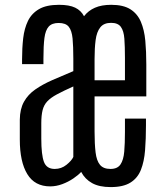

<svg xmlns="http://www.w3.org/2000/svg" viewBox="-20 -761 676 790"><path d="M435.5 8.8Q388.2 8.8 358.9 -7.6Q329.6 -23.9 314 -53.7Q302.7 -41 282 -26.9Q261.2 -12.7 236.3 -3.4Q211.4 5.9 186.5 5.9Q123 5.9 92.3 -44.7Q61.5 -95.2 61.5 -187V-268.6Q62 -312.5 78.6 -342.3Q95.2 -372.1 125 -392.8Q154.8 -413.6 194.8 -431.2Q234.9 -448.7 281.7 -468.3V-519.5Q281.7 -570.3 278.6 -602.8Q275.4 -635.3 262.9 -650.9Q250.5 -666.5 221.2 -666.5Q193.8 -666.5 180.4 -651.6Q167 -636.7 162.8 -604.5Q158.7 -572.3 158.7 -519.5V-497.1H70.8V-517.1Q70.8 -563 75.4 -603.5Q80.1 -644 95 -674.8Q109.9 -705.6 140.4 -723.4Q170.9 -741.2 222.7 -741.2Q265.1 -741.2 289.3 -729.5Q313.5 -717.8 325.7 -694.3Q343.3 -717.3 370.6 -729.2Q397.9 -741.2 437.5 -741.2Q487.3 -741.2 516.4 -722.9Q545.4 -704.6 559.6 -671.4Q573.7 -638.2 577.9 -593.5Q582 -548.8 582 -495.6V-364.3H369.1V-220.2Q369.1 -168.5 373.3 -134Q377.4 -99.6 391.4 -82.8Q405.3 -65.9 434.6 -65.9Q463.4 -65.9 475.8 -84.5Q488.3 -103 491.2 -137.2Q494.1 -171.4 494.1 -217.8V-272.9H580.6V-245.6Q580.6 -189.5 576.9 -142.8Q573.2 -96.2 559.8 -62.3Q546.4 -28.3 516.8 -9.8Q487.3 8.8 435.5 8.8ZM205.1 -65.9Q232.4 -65.9 253.4 -82.8Q274.4 -99.6 281.7 -115.2V-405.3Q240.2 -386.7 214.4 -372.8Q188.5 -358.9 174.6 -344Q160.6 -329.1 155.3 -307.9Q149.9 -286.6 149.9 -253.9V-190.9Q149.9 -123.5 160.9 -94.7Q171.9 -65.9 205.1 -65.9ZM369.1 -430.7H494.1V-522.9Q494.1 -569.8 491.7 -601.8Q489.3 -633.8 477.3 -650.4Q465.3 -667 437 -667Q407.2 -667 392.6 -648.4Q377.9 -629.9 373.5 -596.4Q369.1 -563 369.1 -518.1Z"/></svg>

Font: AntonioLight
Style: Regular
Weight: 300
Designer: Vernon Adams
Foundry: Vernon Adams
Version: Version 1.002